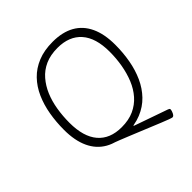

<svg xmlns="http://www.w3.org/2000/svg" viewBox="-219 -870 1168 1168"><g transform="rotate(-45 365.5 -285.5)"><path d="M603 135Q599 135 579.5 128Q560 121 531 109Q502 97 467.5 83Q433 69 398 54.5Q363 40 332 27.5Q301 15 278.5 6Q256 -3 247 -6H400V5L617 81Q623 83 626 85.5Q629 88 629 93Q629 97 627 104Q625 111 621.5 118Q618 125 613.5 130Q609 135 603 135ZM337 6Q255 6 198 -26.5Q141 -59 111.5 -122.5Q82 -186 82 -278Q82 -346 93 -409.5Q104 -473 128 -527Q152 -581 190.5 -621Q229 -661 284 -683.5Q339 -706 412 -706Q496 -706 553 -674Q610 -642 639.5 -579Q669 -516 669 -424Q669 -355 657.5 -291.5Q646 -228 621.5 -174Q597 -120 558 -79.5Q519 -39 464 -16.5Q409 6 337 6ZM342 -41Q403 -41 448 -61.5Q493 -82 525 -118.5Q557 -155 576.5 -203Q596 -251 605.5 -305.5Q615 -360 615 -418Q615 -537 561 -598Q507 -659 407 -659Q346 -659 301 -639Q256 -619 224.5 -582.5Q193 -546 173.5 -499.5Q154 -453 145 -398Q136 -343 136 -285Q136 -165 189 -103Q242 -41 342 -41Z"/></g></svg>

Font: Asap ExtraLight
Style: Italic
Weight: 250
Italic angle: -6°
Version: Version 3.001